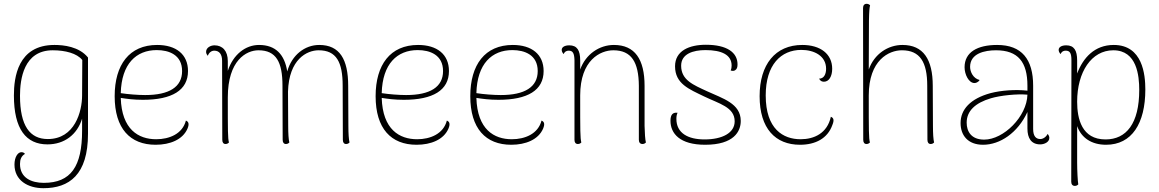

<svg xmlns="http://www.w3.org/2000/svg" viewBox="-20 -748 6086 1008"><path d="M208 240C343 240 442 170 442 -46V-446C395 -504 313 -512 266 -512C73 -512 53 -341 53 -247C53 -70 117 10 229 10C318 10 385 -41 411 -125V-62C411 126 352 212 210 212C145 212 85 186 85 113C85 89 92 71 111 60C107 54 101 51 92 51C74 51 56 76 56 116C56 199 126 240 208 240ZM231 -18C137 -18 85 -87 85 -245C85 -332 104 -484 257 -484C323 -484 384 -468 412 -433L411 -247C411 -163 373 -18 231 -18Z M956 -115C938 -45 869 -17 800 -17C707 -17 619 -68 614 -234C646 -229 682 -224 730 -224C883 -224 967 -274 967 -375C967 -463 904 -512 805 -512C659 -512 582 -408 582 -243C582 -73 663 12 797 12C873 12 939 -15 964 -72C976 -100 968 -110 956 -115ZM803 -485C867 -485 936 -460 936 -375C936 -291 868 -249 742 -249C705 -249 652 -253 614 -259C618 -413 695 -485 803 -485Z M1809 -87 1808 -297C1808 -437 1763 -512 1656 -512C1580 -512 1512 -459 1488 -373C1474 -462 1427 -512 1340 -512C1269 -512 1204 -462 1176 -376V-427C1176 -481 1148 -510 1106 -510C1086 -510 1062 -498 1062 -476C1062 -470 1064 -463 1071 -455C1077 -472 1090 -482 1105 -482C1132 -482 1146 -462 1146 -429L1147 -14C1147 0 1153 8 1164 8C1173 8 1178 4 1182 0C1176 -23 1176 -57 1176 -237C1176 -431 1273 -484 1337 -484C1430 -484 1463 -422 1463 -298L1464 -14C1464 0 1470 8 1481 8C1490 8 1495 4 1499 0C1495 -16 1493 -47 1493 -87L1492 -267C1497 -437 1591 -484 1653 -484C1746 -484 1779 -422 1779 -298L1780 -14C1780 0 1786 8 1797 8C1806 8 1811 4 1815 0C1811 -16 1809 -47 1809 -87Z M2326 -115C2308 -45 2239 -17 2170 -17C2077 -17 1989 -68 1984 -234C2016 -229 2052 -224 2100 -224C2253 -224 2337 -274 2337 -375C2337 -463 2274 -512 2175 -512C2029 -512 1952 -408 1952 -243C1952 -73 2033 12 2167 12C2243 12 2309 -15 2334 -72C2346 -100 2338 -110 2326 -115ZM2173 -485C2237 -485 2306 -460 2306 -375C2306 -291 2238 -249 2112 -249C2075 -249 2022 -253 1984 -259C1988 -413 2065 -485 2173 -485Z M2823 -115C2805 -45 2736 -17 2667 -17C2574 -17 2486 -68 2481 -234C2513 -229 2549 -224 2597 -224C2750 -224 2834 -274 2834 -375C2834 -463 2771 -512 2672 -512C2526 -512 2449 -408 2449 -243C2449 -73 2530 12 2664 12C2740 12 2806 -15 2831 -72C2843 -100 2835 -110 2823 -115ZM2670 -485C2734 -485 2803 -460 2803 -375C2803 -291 2735 -249 2609 -249C2572 -249 2519 -253 2481 -259C2485 -413 2562 -485 2670 -485Z M3364 -87V-297C3364 -437 3313 -512 3203 -512C3127 -512 3055 -464 3026 -383V-431C3026 -483 3010 -510 2969 -510C2945 -510 2929 -501 2929 -486C2929 -479 2932 -472 2939 -464C2946 -480 2958 -482 2966 -482C2987 -482 2995 -469 2996 -432V-14C2996 0 3002 8 3014 8C3023 8 3028 4 3032 0C3026 -24 3026 -59 3026 -247C3026 -433 3132 -484 3200 -484C3295 -484 3333 -422 3334 -298V-14C3334 0 3341 8 3353 8C3362 8 3367 4 3371 0C3367 -16 3365 -47 3364 -87Z M3682 12C3833 12 3869 -58 3869 -113C3869 -205 3774 -231 3692 -269C3621 -302 3556 -327 3556 -403C3556 -465 3618 -485 3684 -485C3769 -485 3821 -460 3821 -404C3821 -396 3820 -387 3816 -378C3825 -375 3833 -375 3839 -379C3849 -385 3852 -395 3852 -410C3852 -473 3796 -513 3686 -513C3599 -513 3524 -482 3524 -400C3524 -308 3598 -280 3676 -242C3754 -204 3837 -186 3837 -111C3837 -50 3772 -16 3679 -16C3592 -16 3531 -49 3531 -124C3531 -138 3533 -146 3537 -156C3511 -159 3500 -145 3500 -114C3500 -47 3549 12 3682 12Z M4180 12C4261 12 4325 -21 4350 -92C4362 -121 4354 -130 4342 -135C4323 -48 4254 -17 4183 -17C4092 -17 4000 -70 4000 -247C4000 -408 4080 -486 4187 -486C4254 -486 4317 -455 4317 -387C4317 -359 4306 -335 4280 -335C4288 -321 4297 -319 4306 -319C4332 -319 4349 -347 4349 -387C4349 -464 4288 -512 4192 -512C4050 -512 3968 -409 3968 -243C3968 -73 4051 12 4180 12Z M4878 -87 4877 -297C4877 -437 4827 -512 4718 -512C4642 -512 4570 -465 4541 -383L4542 -640C4543 -692 4545 -709 4548 -720C4544 -724 4539 -728 4530 -728C4518 -728 4511 -720 4511 -706L4512 -14C4512 0 4518 8 4529 8C4538 8 4543 4 4547 0C4541 -24 4541 -59 4541 -247C4541 -433 4647 -484 4715 -484C4810 -484 4848 -422 4848 -298L4849 -14C4849 0 4855 8 4866 8C4875 8 4880 4 4884 0C4880 -16 4878 -47 4878 -87Z M5480 -45C5472 -28 5455 -18 5442 -18C5418 -18 5404 -34 5404 -71V-298C5404 -437 5344 -512 5215 -512C5111 -512 5044 -474 5044 -395C5044 -357 5066 -312 5096 -312C5102 -312 5115 -315 5123 -328C5089 -336 5073 -371 5073 -397C5073 -468 5150 -484 5209 -484C5325 -484 5374 -422 5374 -298V-272C5312 -279 5238 -274 5180 -259C5074 -230 5023 -173 5023 -102C5023 -38 5061 12 5141 12C5230 12 5323 -50 5374 -160V-73C5374 -23 5394 10 5441 10C5463 10 5489 -2 5489 -24C5489 -30 5487 -37 5480 -45ZM5147 -15C5079 -15 5055 -58 5055 -104C5055 -166 5101 -208 5182 -232C5232 -247 5320 -256 5374 -251C5371 -136 5249 -15 5147 -15Z M5827 -512C5726 -512 5666 -444 5635 -362V-431C5635 -483 5619 -510 5578 -510C5554 -510 5538 -501 5538 -486C5538 -479 5541 -472 5548 -464C5555 -480 5567 -482 5575 -482C5597 -482 5605 -469 5605 -432L5604 206C5604 220 5611 228 5623 228C5632 228 5637 224 5641 220C5638 206 5635 146 5635 106V-86C5657 -24 5711 12 5787 12C5922 12 5993 -100 5993 -278C5993 -356 5979 -512 5827 -512ZM5784 -16C5659 -16 5635 -125 5635 -214C5635 -370 5710 -484 5825 -484C5949 -484 5961 -350 5961 -276C5961 -99 5893 -16 5784 -16Z"/></svg>

Font: Arima Koshi Thin
Style: Regular
Weight: 250
Designer: Joana Correia and Natanael Gama
Foundry: NDISCOVER
Version: Version 1.019;PS 001.019;hotconv 1.0.88;makeotf.lib2.5.64775